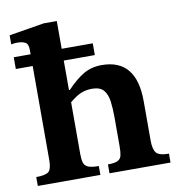

<svg xmlns="http://www.w3.org/2000/svg" viewBox="-80 -779 796 852"><g transform="rotate(-10 318.5 -353.0)"><path d="M304 0H22V-40Q63 -40 77.5 -51.5Q92 -63 92 -104V-528H16V-581H92V-600Q92 -628 78 -635Q64 -642 44 -642Q32 -642 23.5 -640.5Q15 -639 15 -639V-680L173 -706H232V-581H372V-528H232V-395H236Q277 -438 312.5 -458.5Q348 -479 394 -479Q550 -479 550 -289V-112Q550 -72 563 -56Q576 -40 620 -40V0H345V-40Q376 -40 389.5 -47Q403 -54 406.5 -69Q410 -84 410 -109V-241Q410 -279 406 -311.5Q402 -344 386 -363.5Q370 -383 333 -383Q307 -383 284.5 -374Q262 -365 232 -340V-108Q232 -84 236 -69Q240 -54 255 -47Q270 -40 304 -40Z"/></g></svg>

Font: STIX Two Text
Style: Bold
Weight: 700
Designer: Ross Mills, John Hudson & Paul Hanslow, Tiro Typeworks Ltd; with prior portions MicroPress Inc., and Coen Hoffman.
Foundry: Tiro Typeworks Ltd
Version: Version 2.13 b171